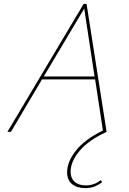

<svg xmlns="http://www.w3.org/2000/svg" viewBox="-20 -678 665 987"><path d="M498 248 505 259Q484 274 464 281.5Q444 289 419 289Q375 289 350 268Q325 247 325 208Q325 154 370 96.5Q415 39 509 -7L469 -270H196L36 0H18L410 -658H425L528 0Q436 42 389.5 97Q343 152 343 205Q343 238 363.5 256.5Q384 275 422 275Q464 275 498 248ZM466 -285 413 -634 205 -285Z"/></svg>

Font: Ysabeau Thin
Style: Italic
Weight: 200
Italic angle: -12°
Designer: Christian Thalmann (Catharsis Fonts)
Version: Version 0.003